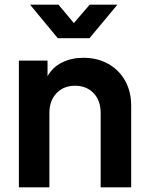

<svg xmlns="http://www.w3.org/2000/svg" viewBox="-20 -804 633 824"><path d="M61 0H192V-319Q192 -372 222.5 -404Q253 -436 302 -436Q351 -436 381.5 -404.5Q412 -373 412 -319V0H543V-350Q543 -411 517 -457.5Q491 -504 444.5 -530Q398 -556 338 -556Q287 -556 246.5 -536Q206 -516 184 -477V-544H61ZM228 -640H364L484 -784H365L297 -705L231 -784H109Z"/></svg>

Font: Plus Jakarta Sans
Style: Bold
Weight: 700
Designer: Gumpita Rahayu
Foundry: Tokotype
Version: Version 2.004; ttfautohint (v1.8.3)